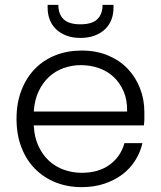

<svg xmlns="http://www.w3.org/2000/svg" viewBox="-20 -762 662 790"><path d="M313 -494Q276 -494 242 -482Q208 -470 182 -446Q156 -422 139 -386.5Q122 -351 119 -303H503Q504 -351 488.5 -386.5Q473 -422 447 -446Q421 -470 386 -482Q351 -494 313 -494ZM566 -173Q557 -134 536 -101Q515 -68 483 -44Q451 -20 409 -6Q367 8 316 8Q258 8 209 -11.5Q160 -31 124 -67.5Q88 -104 68 -156Q48 -208 48 -273Q48 -338 68 -390Q88 -442 123.5 -478.5Q159 -515 208 -534.5Q257 -554 316 -554Q376 -554 424 -534Q472 -514 505 -479.5Q538 -445 556 -399Q574 -353 574 -301Q574 -284 574 -272Q574 -260 572 -246H119Q121 -198 138 -161.5Q155 -125 181.5 -100.5Q208 -76 243 -63.5Q278 -51 316 -51Q386 -51 431.5 -84.5Q477 -118 492 -173ZM447 -729Q447 -704 438.5 -681.5Q430 -659 413 -642.5Q396 -626 370.5 -616Q345 -606 311 -606Q277 -606 252 -616Q227 -626 210 -642.5Q193 -659 184.5 -681.5Q176 -704 176 -729V-742H220Q220 -704 241.5 -683Q263 -662 311 -662Q359 -662 380.5 -683Q402 -704 402 -742H447Z"/></svg>

Font: SVN-Poppins Light
Style: Regular
Weight: 300
Designer: Ninad Kale (Devanagari), Jonny Pinhorn (Latin)
Foundry: Indian Type Foundry
Version: Version 3.002 2017; ttfautohint (v1.8.3)